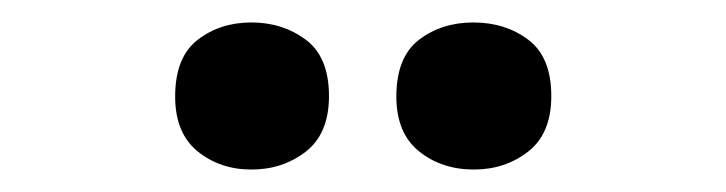

<svg xmlns="http://www.w3.org/2000/svg" viewBox="-20 -772 647 171"><path d="M136 -686Q136 -721 156 -736.5Q176 -752 203.9 -752Q231.8 -752 252.4 -736.6Q273 -721.2 273 -686.4Q273 -653 252.4 -637Q231.8 -621 203.9 -621Q176 -621 156 -637.2Q136 -653.5 136 -686ZM333 -686Q333 -721 353.1 -736.5Q373.3 -752 401.6 -752Q430 -752 450.5 -736.6Q471 -721.2 471 -686.4Q471 -653 450.4 -637Q429.9 -621 402 -621Q373.5 -621 353.2 -637.2Q333 -653.5 333 -686Z"/></svg>

Font: Noto Sans Javanese
Style: Regular
Weight: 400
Designer: Monotype Design Team
Foundry: Monotype Imaging Inc.
Version: Version 2.004